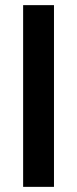

<svg xmlns="http://www.w3.org/2000/svg" viewBox="-20 -727 300 747"><path d="M190 0H70V-707H190Z"/></svg>

Font: Hind Colombo SemiBold
Style: Regular
Weight: 600
Designer: Jyotish Sonowal, Aditi Pimprikar
Foundry: Indian Type Foundry
Version: Version 1.000;PS 1.0;hotconv 1.0.86;makeotf.lib2.5.63406; tt